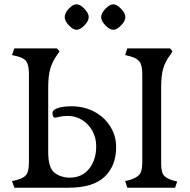

<svg xmlns="http://www.w3.org/2000/svg" viewBox="-20 -876 888 896"><path d="M36 -31 58 -36Q92 -45 103.5 -61.5Q115 -78 115 -120V-530Q115 -571 103.5 -588.5Q92 -606 58 -614L36 -619L47 -650H246L258 -636L246 -619Q224 -588 214.5 -555Q205 -522 205 -469V-166Q205 -92 235 -69.5Q265 -47 306 -47Q362 -47 395.5 -88Q429 -129 429 -194Q429 -232 411.5 -264.5Q394 -297 363.5 -316Q333 -335 297 -335Q273 -335 257 -331Q241 -327 237 -327Q231 -327 228 -333Q225 -339 225 -348Q225 -364 250.5 -372Q276 -380 313 -380Q374 -380 421.5 -354Q469 -328 495.5 -284.5Q522 -241 522 -190Q522 -102 468 -51Q414 0 300 0H47ZM564 -31 585 -36Q620 -47 632 -63Q644 -79 644 -120V-530Q644 -571 631.5 -588Q619 -605 585 -614L564 -619L574 -650H774L785 -636L774 -619Q751 -589 741.5 -555.5Q732 -522 732 -469V-114Q732 -75 743 -59.5Q754 -44 787 -34L807 -29L797 0H574ZM282 -796Q282 -815 301 -835.5Q320 -856 337 -856Q354 -856 374 -835Q394 -814 394 -796Q394 -778 374 -757.5Q354 -737 337 -737Q321 -737 301.5 -757.5Q282 -778 282 -796ZM452 -796Q452 -814 472 -835Q492 -856 509 -856Q525 -856 545 -835Q565 -814 565 -796Q565 -778 545 -757.5Q525 -737 509 -737Q492 -737 472 -757.5Q452 -778 452 -796Z"/></svg>

Font: Kurale
Style: Regular
Weight: 400
Designer: Eduardo Rodriguez Tunni
Foundry: Eduardo Rodriguez Tunni
Version: Version 2.000